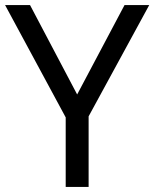

<svg xmlns="http://www.w3.org/2000/svg" viewBox="-20 -734 606 754"><path d="M283 -363 469 -714H566L328 -277V0H238V-273L0 -714H98Z"/></svg>

Font: hexguzrati15
Style: Regular
Weight: 400
Designer: Jelle Bosma - Monotype Design Team
Foundry: Monotype Imaging Inc.
Version: Version 2.006